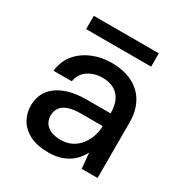

<svg xmlns="http://www.w3.org/2000/svg" viewBox="-158 -780 871 913"><g transform="rotate(30 277.5 -323.5)"><path d="M235 12Q172 12 131 -8.5Q90 -29 70 -64Q50 -99 50 -140Q50 -189 75.5 -224Q101 -259 149.5 -278Q198 -297 266 -297H397Q397 -340 383.5 -368Q370 -396 344 -410.5Q318 -425 281 -425Q235 -425 201.5 -402.5Q168 -380 161 -337H61Q67 -392 98 -429.5Q129 -467 177.5 -487.5Q226 -508 281 -508Q351 -508 399 -483Q447 -458 472 -412.5Q497 -367 497 -305V0H410L402 -85Q392 -65 376.5 -47Q361 -29 340.5 -16Q320 -3 293.5 4.5Q267 12 235 12ZM254 -69Q287 -69 313 -82Q339 -95 357 -117.5Q375 -140 384.5 -167.5Q394 -195 395 -225V-226H276Q232 -226 205.5 -216Q179 -206 167 -188Q155 -170 155 -146Q155 -123 166.5 -105.5Q178 -88 200 -78.5Q222 -69 254 -69ZM96 -586V-659H453V-586Z"/></g></svg>

Font: DM Sans 24pt Medium
Style: Regular
Weight: 500
Designer: Colophon Foundry, Jonny Pinhorn
Foundry: Colophon Foundry
Version: Version 4.004;gftools[0.9.30]